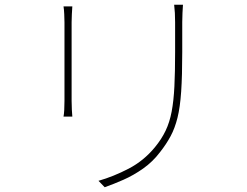

<svg xmlns="http://www.w3.org/2000/svg" viewBox="-20 -761 1040 807"><path d="M749 -741Q748 -725 747 -706.5Q746 -688 746 -668Q746 -654 746 -629Q746 -604 746 -579.5Q746 -555 746 -542Q746 -443 741.5 -376.5Q737 -310 726 -266Q715 -222 697 -188.5Q679 -155 653 -122Q622 -81 581.5 -52.5Q541 -24 499 -5.5Q457 13 420 26L394 -1Q457 -19 520.5 -52Q584 -85 631 -142Q659 -176 676 -211.5Q693 -247 701.5 -292Q710 -337 713 -397.5Q716 -458 716 -541Q716 -555 716 -580Q716 -605 716 -630Q716 -655 716 -668Q716 -688 715 -706.5Q714 -725 712 -741ZM284 -734Q283 -723 282 -701Q281 -679 281 -667Q281 -663 281 -639.5Q281 -616 281 -581Q281 -546 281 -506.5Q281 -467 281 -431Q281 -395 281 -369.5Q281 -344 281 -337Q281 -318 282 -299.5Q283 -281 284 -271H247Q249 -281 250 -298.5Q251 -316 251 -337Q251 -344 251 -369.5Q251 -395 251 -431Q251 -467 251 -506.5Q251 -546 251 -581Q251 -616 251 -639.5Q251 -663 251 -667Q251 -680 250 -701.5Q249 -723 247 -734Z"/></svg>

Font: Noto Sans KR Thin
Style: Regular
Weight: 100
Designer: Ryoko NISHIZUKA 西塚涼子 (kana, bopomofo & ideographs); Paul D. Hunt (Latin, Greek & Cyrillic); Sandoll Communications 산돌커뮤니
Foundry: Adobe
Version: Version 2.004-H2;hotconv 1.0.118;makeotfexe 2.5.65603